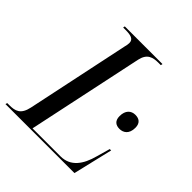

<svg xmlns="http://www.w3.org/2000/svg" viewBox="-215 -849 984 984"><g transform="rotate(45 276.5 -357.0)"><path d="M-22 0H478L529 -215H519L498 -141C478 -66 440 -10 367 -10H164L298 -642C310 -696 343 -704 385 -704H400L402 -714H129L127 -704H143C180 -704 206 -699 206 -670C206 -663 204 -650 201 -640L83 -80C70 -18 38 -10 -4 -10H-19ZM481 -323C508 -323 535 -339 535 -385C535 -420 514 -432 488 -432C458 -432 435 -412 435 -370C435 -336 454 -323 481 -323Z"/></g></svg>

Font: Noto Serif Display SemiCondensed
Style: Italic
Weight: 400
Width: 4
Italic angle: -12°
Designer: Monotype Design Team
Foundry: Monotype Imaging Inc.
Version: Version 2.009